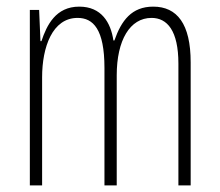

<svg xmlns="http://www.w3.org/2000/svg" viewBox="-20 -559 663 579"><path d="M442 -539C377 -539 346 -497 325 -437H322C314 -491 286 -539 219 -539C148 -539 121 -483 105 -435H102L98 -529H70V0H107V-326C107 -417 138 -505 214 -505C261 -505 295 -471 295 -354V0H332V-332C332 -438 372 -505 437 -505C484 -505 518 -467 518 -367V0H555V-371C555 -487 514 -539 442 -539Z"/></svg>

Font: Noto Sans Thai Looped ExtraCondensed ExtraLight
Style: Regular
Weight: 200
Width: 2
Designer: Sasikarn Vongin, Ben Mitchell
Foundry: The Fontpad Ltd
Version: Version 1.001